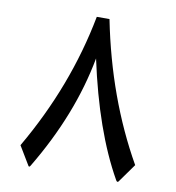

<svg xmlns="http://www.w3.org/2000/svg" viewBox="-77 -736 741 807"><g transform="rotate(10 293.5 -332.5)"><path d="M538.6 -80.6 481.4 -0.5Q476.1 4.9 470.7 -4.9Q362.8 -195.3 298.8 -493.7Q253.4 -247.6 106.4 -2.4Q101.1 6.8 97.2 0L49.3 -79.6Q213.4 -361.8 271.5 -666.5H325.7Q390.6 -340.8 538.6 -80.6Z"/></g></svg>

Font: Sahel FD-WOL
Style: FD-WOL
Weight: 400
Foundry: Saber Rastikerdar (saber.rastikerdar@gmail.com)
Version: Version 2.0.2